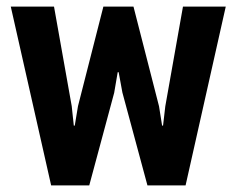

<svg xmlns="http://www.w3.org/2000/svg" viewBox="-20 -563 718 583"><path d="M462.9 -240.2 472.2 -181.6H475.1L481.9 -240.2L535.6 -543H665.5L543.5 0H427.7L351.6 -282.2L340.3 -343.8H337.4L326.7 -281.2L251 0H135.3L12.7 -543H144L197.8 -240.7Q198.2 -237.8 199 -229.2Q199.7 -220.7 200.9 -211.2Q202.1 -201.7 202.9 -193.1Q203.6 -184.6 204.1 -181.6H207L216.8 -240.7L293.9 -543H385.3Z"/></svg>

Font: Ufes Sans
Style: Bold
Weight: 700
Designer: Ricardo Esteves & Filipe Motta
Foundry: ProDesignUfes - Ricardo Esteves, Filipe Motta (This is a derivative work, based on Roboto family, by Christian Robertson
Version: Version 2.0